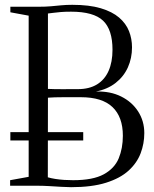

<svg xmlns="http://www.w3.org/2000/svg" viewBox="-20 -771 640 797"><path d="M99 -37V-706L23 -720V-743H140Q170 -743 192 -745Q214 -747 234.5 -749Q255 -751 280 -751Q350.5 -751 398.2 -736.8Q446 -722.5 474.5 -698Q503 -673.5 515.5 -641.8Q528 -610 528 -574.5Q528 -529.5 510.8 -491.2Q493.5 -453 460 -426.8Q426.5 -400.5 378 -391Q437.5 -393 482.8 -370.5Q528 -348 553.5 -308.2Q579 -268.5 579 -218.5Q579 -175 563.8 -134.8Q548.5 -94.5 513.8 -62.8Q479 -31 420.2 -12.5Q361.5 6 275 6Q259 6 234.5 4.5Q210 3 184 1.5Q158 0 136 0H22V-23ZM179 -402Q191 -401.5 208 -401Q225 -400.5 243 -400.8Q261 -401 276.8 -401Q292.5 -401 303 -401Q350.5 -401 382.5 -420.5Q414.5 -440 430.8 -476.8Q447 -513.5 447 -564.5Q447 -648 407.8 -685.2Q368.5 -722.5 275 -722.5Q249.5 -722.5 232 -721Q214.5 -719.5 202 -717.8Q189.5 -716 179 -715ZM178.5 -35Q192 -31 209.8 -28.2Q227.5 -25.5 246.2 -24.2Q265 -23 283.5 -23Q366 -23 410.8 -47.5Q455.5 -72 472.8 -113.8Q490 -155.5 490 -207.5Q490 -285.5 447 -326.5Q404 -367.5 315.5 -367.5Q301 -367.5 282.5 -367.5Q264 -367.5 244.8 -367.5Q225.5 -367.5 208 -367Q190.5 -366.5 179 -365.5ZM325.5 -222.5V-188H23V-222.5Z"/></svg>

Font: Merriweather 120pt Light
Style: Regular
Weight: 300
Version: Version 2.100